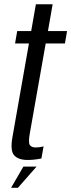

<svg xmlns="http://www.w3.org/2000/svg" viewBox="-20 -743 334 899"><path d="M109.5 6Q67 6 47 -15Q27 -36 38 -99.5L115.5 -539.5H50.5L60.5 -597.5H126L148 -723H226.5L204.5 -597.5H294L284 -539.5H194L119.5 -118Q112 -76 119.5 -64.2Q127 -52.5 147 -52.5Q165 -52.5 184 -57.5L174 -1Q140 6 109.5 6ZM31.9 136.3 89.5 37.1H151.2L63.9 136.3Z"/></svg>

Font: Anybody Condensed Regular
Style: Italic
Weight: 400
Width: 3
Italic angle: -10°
Designer: Tyler Finck
Foundry: Etcetera Type Company
Version: Version 1.010; ttfautohint (v1.8.3) -l 8 -r 50 -G 200 -x 14 